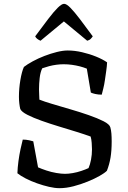

<svg xmlns="http://www.w3.org/2000/svg" viewBox="-20 -984 667 1004"><path d="M291 0Q267 0 236.5 -7Q206 -14 173.5 -25.5Q141 -37 114 -51Q87 -65 71 -78Q72 -108 76.5 -141.5Q81 -175 87.5 -205Q94 -235 99 -254Q117 -254 132.5 -250.5Q148 -247 154 -245L179 -109Q197 -101 222.5 -92.5Q248 -84 274.5 -79.5Q301 -75 320 -75Q338 -75 361 -79Q384 -83 406 -90.5Q428 -98 443 -105Q451 -123 456 -149Q461 -175 461 -203Q461 -218 459.5 -237Q458 -256 454 -270Q424 -281 380.5 -294.5Q337 -308 289 -322.5Q241 -337 197.5 -352.5Q154 -368 123.5 -383.5Q93 -399 86 -414Q83 -426 81 -443Q79 -460 79 -478Q79 -521 86.5 -565.5Q94 -610 105 -634Q123 -648 151.5 -663.5Q180 -679 212.5 -691.5Q245 -704 277 -712Q309 -720 334 -720Q370 -720 409 -711Q448 -702 482.5 -688Q517 -674 540 -658Q539 -637 535.5 -613Q532 -589 528.5 -564.5Q525 -540 520 -520.5Q515 -501 512 -489Q494 -489 478.5 -492.5Q463 -496 455 -500L434 -625Q417 -632 397.5 -637Q378 -642 356.5 -645Q335 -648 313 -648Q295 -648 275.5 -645.5Q256 -643 237 -638Q218 -633 201 -627Q191 -607 187.5 -576.5Q184 -546 184 -517Q184 -500 185 -486Q186 -472 186 -463Q211 -453 254.5 -440Q298 -427 348 -412.5Q398 -398 444 -382Q490 -366 521.5 -350Q553 -334 557 -318Q561 -304 562.5 -286Q564 -268 564 -244Q564 -196 558 -160Q552 -124 539 -91Q527 -79 500.5 -64Q474 -49 438.5 -34.5Q403 -20 364.5 -10Q326 0 291 0ZM192 -771Q182 -775 174.5 -781Q167 -787 164 -794Q204 -848 233 -886Q262 -924 282.5 -944Q303 -964 315 -964Q328 -964 348.5 -943Q369 -922 398 -884Q427 -846 465 -794Q462 -789 455 -781.5Q448 -774 436 -771L314 -872Z"/></svg>

Font: Texturina 12pt
Style: Regular
Weight: 400
Designer: Guillermo Torres Carreño
Foundry: Omnibus-Type
Version: Version 1.002